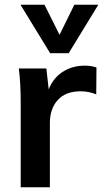

<svg xmlns="http://www.w3.org/2000/svg" viewBox="-20 -796 438 816"><path d="M390 -509 389 -395Q357 -408 323 -408Q259 -408 225.5 -371Q192 -334 192 -273V0H68V-362Q68 -442 60 -505H177L187 -416Q206 -465 247 -491Q288 -517 340 -517Q369 -517 390 -509ZM296 -776H398L272 -570H193L67 -776H169L233 -648Z"/></svg>

Font: Muli-Bold
Style: Bold
Weight: 700
Version: Version 2.000